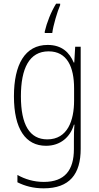

<svg xmlns="http://www.w3.org/2000/svg" viewBox="-20 -785 540 1047"><path d="M224 -613V-605H265C270 -646 293 -723 308 -757V-765H286C258 -720 235 -661 224 -613ZM218 242C360 242 420 164 420 27V-530H390L385 -444H382C359 -498 318 -540 240 -540C116 -540 56 -433 56 -260C56 -81 120 10 231 10C309 10 363 -37 383 -105H386C383 -71 383 -44 383 -13V28C383 143 333 207 219 207C164 207 116 192 75 169V209C115 229 161 242 218 242ZM238 -25C142 -25 94 -104 94 -260C94 -411 139 -505 245 -505C346 -505 384 -420 384 -303V-236C384 -129 349 -25 238 -25Z"/></svg>

Font: Noto Sans Mono ExtraCondensed ExtraLight
Style: Regular
Weight: 200
Width: 2
Designer: Monotype Design Team
Foundry: Monotype Imaging Inc.
Version: Version 2.014